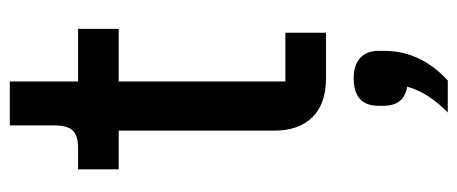

<svg xmlns="http://www.w3.org/2000/svg" viewBox="-298 -404 957 402"><g transform="rotate(-90 181.0 -203.5)"><path d="M217 0Q164 0 136 -28.5Q108 -57 108 -108V-434H27V-519H71Q98 -519 108.5 -530.5Q119 -542 119 -569V-662H211V-519H321V-434H211V-85H313V0ZM146 255Q188 214 200 170Q160 164 160 120V110Q160 58 218 58Q245 58 260 71.5Q275 85 275 110V122Q275 198 213 255Z"/></g></svg>

Font: Anuphan Medium
Style: Regular
Weight: 500
Designer: Mike Abbink, Paul van der Laan, Pieter van Rosmalen, Mint Tantisuwanna
Foundry: Bold Monday; Cadson Demak
Version: Version 3.002;hotconv 1.0.109;makeotfexe 2.5.65596